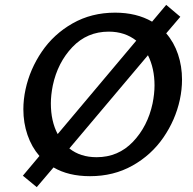

<svg xmlns="http://www.w3.org/2000/svg" viewBox="-20 -717 793 789"><path d="M728 -390Q728 -349 719 -307Q701 -224 651.5 -152Q602 -80 524.5 -36.5Q447 7 350 7Q261 7 200 -29L131 52L74 5L142 -76Q110 -113 93 -162.5Q76 -212 76 -268Q76 -308 85 -350Q103 -433 152 -505Q201 -577 278.5 -621Q356 -665 453 -665Q541 -665 605 -628L663 -697L721 -648L663 -580Q695 -543 711.5 -494Q728 -445 728 -390ZM189 -292Q189 -219 217 -166L540 -550Q493 -587 427 -587Q338 -587 277.5 -523.5Q217 -460 197 -366Q189 -326 189 -292ZM615 -366Q615 -436 588 -490L265 -107Q310 -71 377 -71Q466 -71 526.5 -134.5Q587 -198 607 -292Q615 -332 615 -366Z"/></svg>

Font: Ysabeau Infant Semibold
Style: Italic
Weight: 600
Italic angle: -12°
Designer: Christian Thalmann (Catharsis Fonts)
Version: Version 0.003